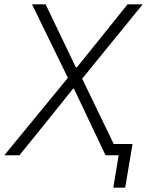

<svg xmlns="http://www.w3.org/2000/svg" viewBox="-31 -718 680 888"><path d="M518 0H457L383 -156L311 -308H307L186 -157L59 0H-11L283 -358L117 -698H180L251 -550L320 -406H324L441 -551L559 -698H629L349 -354L495 -52H582L548 150H493Z"/></svg>

Font: IBM Plex Mono Light
Style: Italic
Weight: 300
Italic angle: -9°
Monospace: yes
Designer: Mike Abbink, Paul van der Laan, Pieter van Rosmalen
Foundry: Bold Monday
Version: Version 2.3